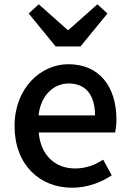

<svg xmlns="http://www.w3.org/2000/svg" viewBox="-20 -842 605 897"><path d="M316 35C388 35 451 11 502 -23L462 -96C422 -70 380 -55 331 -55C236 -55 170 -118 161 -223H518C521 -237 524 -259 524 -282C524 -437 445 -542 299 -542C171 -542 48 -431 48 -253C48 -71 167 35 316 35ZM114 -779 240 -625H356L482 -779L435 -822L300 -702H296L161 -822ZM160 -303C171 -399 232 -452 301 -452C381 -452 424 -397 424 -303Z"/></svg>

Font: コーポレート・ロゴ ver3 Medium
Style: Regular
Weight: 500
Designer: [KANA_main] LOGOTYPE.JP [Source Han Sans] Ryoko NISHIZUKA 西塚涼子 (kana, bopomofo & ideographs); Paul D. Hunt (Latin, Greek
Version: Version 12.001;FEAKit 1.0